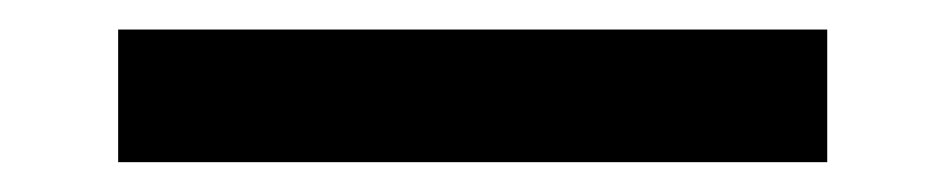

<svg xmlns="http://www.w3.org/2000/svg" viewBox="-20 67 640 130"><path d="M540.1 176.8V87H60V176.8Z"/></svg>

Font: Margiela Mono Medium
Style: Regular
Weight: 500
Designer: Mike Abbink, Paul van der Laan, Pieter van Rosmalen
Foundry: Bold Monday
Version: Version 2.003 2021